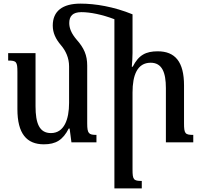

<svg xmlns="http://www.w3.org/2000/svg" viewBox="-20 -785 1112 1059"><path d="M271 -644C271 -604 287 -570 316 -536C342 -506 361 -466 361 -419V-217C361 -127 334 -51 261 -51C197 -51 176 -105 176 -199V-492H25V-451C71 -451 76 -444 76 -387V-183C76 -48 127 11 222 11C288 11 327 -13 359 -76H364L374 0H512V-41C470 -41 461 -48 461 -104V-423C461 -480 444 -520 402 -567C374 -600 362 -629 362 -658C362 -696 381 -718 429 -718C477 -718 543 -705 611 -679V254H762V213C717 213 711 206 711 151V-275C711 -370 737 -439 811 -439C874 -439 895 -385 895 -299V0H1046V-41C1001 -41 995 -48 995 -105V-314C995 -444 946 -502 850 -502C785 -502 745 -482 712 -417H707C709 -442 711 -467 711 -493V-706C608 -748 506 -765 424 -765C325 -765 271 -724 271 -644Z"/></svg>

Font: Noto Serif Armenian SemiCondensed Medium
Style: Regular
Weight: 500
Width: 4
Designer: Monotype Design Team
Foundry: Monotype Imaging Inc.
Version: Version 2.008